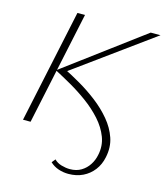

<svg xmlns="http://www.w3.org/2000/svg" viewBox="-128 -754 925 1078"><g transform="rotate(15 335.0 -215.0)"><path d="M371 228Q341 228 313 218.5Q285 209 264 189L281 168Q297 185 323 192.5Q349 200 372 200Q410 200 437.5 183.5Q465 167 482.5 140Q500 113 506 82Q518 27 499 -23Q480 -73 440.5 -117Q401 -161 350.5 -198Q300 -235 248 -264.5Q196 -294 154 -316L613 -658H670L201 -317L200 -336Q246 -313 298.5 -282.5Q351 -252 401 -213.5Q451 -175 489.5 -129Q528 -83 546 -30.5Q564 22 551 83Q542 127 517 159.5Q492 192 455 210Q418 228 371 228ZM47 0 187 -658H231L91 0Z"/></g></svg>

Font: Ysabeau Infant ExtraLight
Style: Italic
Weight: 250
Italic angle: -12°
Designer: Christian Thalmann (Catharsis Fonts)
Version: Version 2.001;gftools[0.9.30]; featfreeze: ss01,ss02,lnum